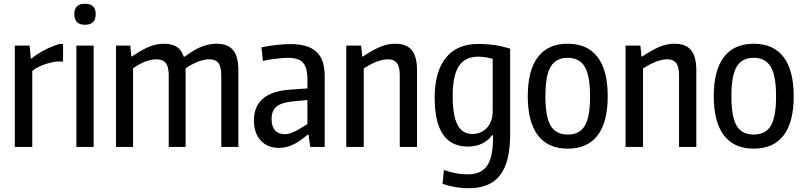

<svg xmlns="http://www.w3.org/2000/svg" viewBox="-20 -783 4285 1023"><path d="M59 -540H138L144 -472H150Q158 -480 173.5 -490.5Q189 -501 209 -512Q229 -523 251.5 -532.5Q274 -542 296 -549H316V-455H279Q240 -449 206 -435.5Q172 -422 152 -405V0H59Z M433 -651Q376 -651 376 -708Q376 -763 433 -763Q490 -763 490 -708Q490 -651 433 -651ZM387 -540H479V0H387Z M598 -540H674L680 -482H683Q735 -518 775 -534Q815 -550 853 -550Q896 -550 921.5 -533.5Q947 -517 959 -481H964Q1013 -518 1053.5 -534Q1094 -550 1134 -550Q1194 -550 1222 -516Q1250 -482 1250 -408V0H1159V-381Q1159 -427 1144 -447Q1129 -467 1096 -467Q1040 -467 969 -419V0H879V-381Q879 -427 863.5 -447Q848 -467 815 -467Q756 -467 689 -419V0H598Z M1466 5Q1405 5 1369 -34.5Q1333 -74 1333 -141Q1333 -291 1522 -305L1618 -312V-357Q1618 -423 1594.5 -449Q1571 -475 1513 -475Q1501 -475 1484 -473.5Q1467 -472 1449 -470Q1431 -468 1413 -465Q1395 -462 1381 -458L1373 -531Q1412 -539 1453 -543.5Q1494 -548 1528 -548Q1622 -548 1666 -507Q1710 -466 1710 -379V0H1633L1624 -65H1618Q1588 -38 1549.5 -16.5Q1511 5 1466 5ZM1499 -68Q1514 -68 1530 -74Q1546 -80 1562 -88.5Q1578 -97 1592.5 -106Q1607 -115 1618 -122V-250L1542 -243Q1480 -237 1453.5 -215.5Q1427 -194 1427 -149Q1427 -109 1445.5 -88.5Q1464 -68 1499 -68Z M1825 -540H1904L1910 -482H1914Q1968 -518 2007 -534Q2046 -550 2086 -550Q2146 -550 2174 -516Q2202 -482 2202 -408V0H2110V-381Q2110 -428 2094.5 -447.5Q2079 -467 2048 -467Q2019 -467 1986 -454Q1953 -441 1918 -418V0H1825Z M2477 220Q2409 220 2338 197L2345 123Q2381 135 2411 140.5Q2441 146 2470 146Q2506 146 2531.5 135.5Q2557 125 2573.5 102.5Q2590 80 2598 45Q2606 10 2607 -40V-63H2603Q2556 -2 2473 -2Q2296 -2 2296 -262Q2296 -401 2355.5 -475Q2415 -549 2529 -549Q2572 -549 2611 -543.5Q2650 -538 2698 -524V-66Q2698 82 2644 151Q2590 220 2477 220ZM2497 -69Q2519 -69 2538.5 -77Q2558 -85 2573 -100.5Q2588 -116 2596.5 -138.5Q2605 -161 2605 -190V-470Q2580 -476 2562.5 -478.5Q2545 -481 2527 -481Q2458 -481 2425 -431Q2392 -381 2392 -271Q2392 -168 2417.5 -118.5Q2443 -69 2497 -69Z M3005 9Q2900 9 2846 -62Q2792 -133 2792 -270Q2792 -408 2846 -479Q2900 -550 3005 -550Q3110 -550 3164 -479Q3218 -408 3218 -270Q3218 -132 3164 -61.5Q3110 9 3005 9ZM3005 -66Q3068 -66 3096 -113Q3124 -160 3124 -270Q3124 -380 3095.5 -427.5Q3067 -475 3005 -475Q2942 -475 2914 -427.5Q2886 -380 2886 -270Q2886 -160 2914 -113Q2942 -66 3005 -66Z M3313 -540H3392L3398 -482H3402Q3456 -518 3495 -534Q3534 -550 3574 -550Q3634 -550 3662 -516Q3690 -482 3690 -408V0H3598V-381Q3598 -428 3582.5 -447.5Q3567 -467 3536 -467Q3507 -467 3474 -454Q3441 -441 3406 -418V0H3313Z M3996 9Q3891 9 3837 -62Q3783 -133 3783 -270Q3783 -408 3837 -479Q3891 -550 3996 -550Q4101 -550 4155 -479Q4209 -408 4209 -270Q4209 -132 4155 -61.5Q4101 9 3996 9ZM3996 -66Q4059 -66 4087 -113Q4115 -160 4115 -270Q4115 -380 4086.5 -427.5Q4058 -475 3996 -475Q3933 -475 3905 -427.5Q3877 -380 3877 -270Q3877 -160 3905 -113Q3933 -66 3996 -66Z"/></svg>

Font: Encode Sans Compressed
Style: Medium
Weight: 500
Designer: Pablo Impallari, Andres Torresi
Foundry: Pablo Impallari, Andres Torresi
Version: Version 1.000; ttfautohint (v1.00) -l 8 -r 50 -G 200 -x 14 -